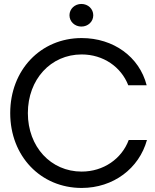

<svg xmlns="http://www.w3.org/2000/svg" viewBox="-20 -930 779 962"><path d="M389.2 11.7C547.9 11.7 676.8 -85.9 716.3 -228.5H625C589.8 -134.3 498.5 -70.3 389.2 -70.3C234.4 -70.3 119.6 -194.8 119.6 -363.3C119.6 -532.2 234.4 -657.2 389.2 -657.2C497.6 -657.2 586.9 -594.7 622.6 -502.9H714.8C678.2 -645.5 548.3 -739.3 389.2 -739.3C183.6 -739.3 31.2 -579.1 31.2 -363.3C31.2 -147.9 183.6 11.7 389.2 11.7ZM328.1 -853.5C328.1 -821.8 354.5 -796.9 387.7 -796.9C421.4 -796.9 447.3 -821.8 447.3 -853.5C447.3 -885.3 421.4 -910.2 387.7 -910.2C354.5 -910.2 328.1 -885.3 328.1 -853.5Z"/></svg>

Font: Guggenheim Sans Display
Style: Regular
Weight: 400
Designer: Modified by Tom Baber under direction of Pentagram Design 2023
Foundry: rsms
Version: Version 1.001;Glyphs 3.1.2 (3151)